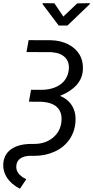

<svg xmlns="http://www.w3.org/2000/svg" viewBox="-43 -961 579 1196"><path d="M212.4 -401.4Q284.2 -401.4 330.8 -433.3Q377.4 -465.3 385.3 -524.9Q391.1 -572.3 363.8 -601.8Q336.4 -631.3 280.3 -635.7L272.9 -636.2L122.1 -636.7L135.3 -710.9L274.9 -710.4Q334.5 -709 382.1 -684.8Q429.7 -660.6 453.4 -619.1Q477.1 -577.6 473.1 -522.5Q464.8 -418.5 331.1 -363.8Q382.8 -342.3 407.2 -299.8Q431.6 -257.3 427.2 -202.1Q422.4 -138.7 388.4 -90.6Q354.5 -42.5 296.9 -16.4Q239.3 9.8 170.4 9.8L145 9.3Q105.5 10.7 83.7 26.1Q62 41.5 59.1 67.9Q51.3 122.1 120.6 155.3L81.1 214.8Q27.8 187 1.7 147.7Q-24.4 108.4 -22.9 64Q-20.5 2.4 25.6 -31Q71.8 -64.5 154.3 -64.5H169.9Q238.3 -64.5 285.2 -102.1Q332 -139.6 339.4 -200.7Q346.2 -259.8 313.5 -292.2Q280.8 -324.7 210 -327.1L137.2 -327.6L150.4 -401.9ZM351.6 -857.9 438 -939.9 516.1 -941.4V-935.1L377 -801.8H322.8L222.7 -934.6V-941.4L295.9 -940.4Z"/></svg>

Font: Roboto
Style: Italic
Weight: 400
Italic angle: -12°
Designer: Google
Version: Version 2.134; 2016; ttfautohint (v1.6)